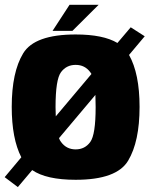

<svg xmlns="http://www.w3.org/2000/svg" viewBox="-30 -746 628 802"><path d="M-10.5 -6 59 -89Q19 -167 19 -299.5Q19 -444.5 66.8 -523.2Q114.5 -602 286 -602Q401.5 -602 460.5 -566.5L516 -632L574.5 -594.5L509 -516.5Q553 -438.5 553 -299.5Q553 -154.5 505.2 -74.8Q457.5 5 286 5Q163.5 5 104.5 -35.5L44.5 35.5ZM286 -122Q324.5 -122 347 -152.8Q369.5 -183.5 369.5 -298.5Q369.5 -326.5 368.5 -349.5L216.5 -169Q220 -159 225 -153Q247.5 -122 286 -122ZM203 -260 352 -437Q349.5 -441.5 347 -444.5Q324.5 -475 286 -475Q247.5 -475 224.8 -444.5Q202 -414 202 -298.5Q202 -278 203 -260ZM189.5 -617 260.5 -726H382L272.5 -617Z"/></svg>

Font: Anybody ExtraBold
Style: Regular
Weight: 800
Designer: Tyler Finck
Foundry: Etcetera Type Company
Version: Version 1.010; ttfautohint (v1.8.3) -l 8 -r 50 -G 200 -x 14 